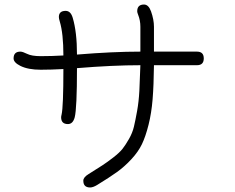

<svg xmlns="http://www.w3.org/2000/svg" viewBox="-20 -680 1040 848"><path d="M320 -379Q320 -202 310 -162Q302 -132 280 -132Q250 -132 250 -162Q250 -166 252 -174Q260 -209 260 -375Q204 -372 160 -372Q104 -372 70 -389Q40 -404 40 -422Q40 -452 70 -452Q80 -452 100 -442Q120 -432 160 -432Q209 -432 260 -435Q260 -532 244 -585Q240 -598 240 -605Q240 -632 270 -632Q292 -632 301 -602Q320 -539 320 -439Q478 -452 600 -452V-562Q600 -590 590 -615Q586 -625 586 -630Q586 -660 616 -660Q636 -660 647 -630Q660 -593 660 -562V-452H850Q880 -452 880 -422Q880 -392 850 -392H660Q659 -303 654 -241.5Q649 -180 636 -128.5Q623 -77 607 -43.5Q591 -10 560.5 23Q530 56 496.5 80Q463 104 409 137Q391 148 378 148Q348 148 348 118Q348 103 371 89Q411 64 432.5 50Q454 36 481 15Q508 -6 521 -22.5Q534 -39 549.5 -66Q565 -93 571.5 -120.5Q578 -148 585.5 -189.5Q593 -231 595.5 -279Q598 -327 600 -392Q478 -392 320 -379Z"/></svg>

Font: Pecita
Style: Book
Weight: 400
Width: 7
Version: Version 4.3